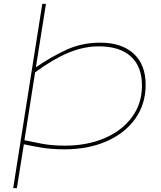

<svg xmlns="http://www.w3.org/2000/svg" viewBox="-20 -760 828 990"><path d="M48 210 198 -740H217L165 -413Q245 -468 324 -504Q403 -540 497 -540Q607 -540 669 -483.5Q731 -427 731 -323Q731 -223 677.5 -148Q624 -73 529.5 -31.5Q435 10 313 10Q248 10 196 1.5Q144 -7 103 -16L67 210ZM314 -9Q429 -9 519 -47.5Q609 -86 660.5 -156Q712 -226 712 -319Q712 -417 654.5 -469Q597 -521 490 -521Q411 -521 331.5 -487.5Q252 -454 161 -387L106 -37Q144 -29 195.5 -19Q247 -9 314 -9Z"/></svg>

Font: Georama Extra Expanded Thin
Style: Italic
Weight: 100
Width: 8
Italic angle: -9°
Designer: Jean-Baptiste Levee
Foundry: Production Type
Version: Version 1.000